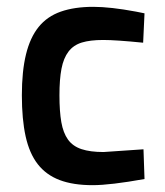

<svg xmlns="http://www.w3.org/2000/svg" viewBox="-20 -531 482 562"><path d="M253 -511Q303 -511 378 -497L403 -492L399 -406Q359 -410 330 -412Q301 -414 282 -414Q244 -414 219.5 -406.5Q195 -399 180.5 -380Q166 -361 160 -330Q154 -299 154 -252Q154 -205 159.5 -173.5Q165 -142 179 -122.5Q193 -103 218.5 -94.5Q244 -86 283 -86L400 -94L403 -7Q303 11 251 11Q194 11 154.5 -4Q115 -19 90.5 -50.5Q66 -82 55 -132Q44 -182 44 -252Q44 -322 56 -371.5Q68 -421 93 -452Q118 -483 158 -497Q198 -511 253 -511Z"/></svg>

Font: Sunflower Medium
Style: Regular
Weight: 500
Designer: JIKJI
Foundry: JIKJI
Version: Version 1.00